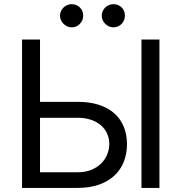

<svg xmlns="http://www.w3.org/2000/svg" viewBox="-20 -921 867 941"><path d="M360.8 -421.9Q419.4 -421.9 464.5 -407.3Q509.6 -392.8 540.1 -365.6Q570.7 -338.4 586.5 -300.2Q602.3 -262.1 602.3 -214.5Q602.3 -167.3 586.5 -127.7Q570.7 -88.1 540.1 -59.8Q509.6 -31.6 464.5 -15.8Q419.4 0 360.8 0H88.1V-727.3H176.1V-421.9ZM176.1 -76.7H360.8Q398.1 -76.7 427 -88.4Q456 -100.1 475.7 -119.7Q495.4 -139.2 505.5 -164.2Q515.6 -189.3 515.6 -215.9Q515.6 -242.2 505.5 -265.3Q495.4 -288.4 475.7 -305.9Q456 -323.5 427 -333.6Q398.1 -343.8 360.8 -343.8H176.1ZM761.4 0H673.3V-727.3H761.4ZM331 -786.9Q320 -786.9 309.7 -791.5Q299.4 -796.2 291.4 -804.2Q283.4 -812.1 278.8 -822.4Q274.1 -832.7 274.1 -843.8Q274.1 -856.2 278.8 -866.5Q283.4 -876.8 291.4 -884.4Q299.4 -892 309.7 -896.3Q320 -900.6 331 -900.6Q343.4 -900.6 353.7 -896.3Q364 -892 371.6 -884.4Q379.3 -876.8 383.5 -866.5Q387.8 -856.2 387.8 -843.8Q387.8 -832.7 383.5 -822.4Q379.3 -812.1 371.6 -804.2Q364 -796.2 353.7 -791.5Q343.4 -786.9 331 -786.9ZM535.5 -786.9Q524.5 -786.9 514.2 -791.5Q503.9 -796.2 495.9 -804.2Q487.9 -812.1 483.3 -822.4Q478.7 -832.7 478.7 -843.8Q478.7 -856.2 483.3 -866.5Q487.9 -876.8 495.9 -884.4Q503.9 -892 514.2 -896.3Q524.5 -900.6 535.5 -900.6Q547.9 -900.6 558.2 -896.3Q568.5 -892 576.2 -884.4Q583.8 -876.8 588.1 -866.5Q592.3 -856.2 592.3 -843.8Q592.3 -832.7 588.1 -822.4Q583.8 -812.1 576.2 -804.2Q568.5 -796.2 558.2 -791.5Q547.9 -786.9 535.5 -786.9Z"/></svg>

Font: Fast_Sans-Dotted
Style: Regular
Weight: 400
Version: Version 3.018